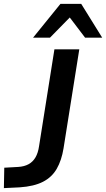

<svg xmlns="http://www.w3.org/2000/svg" viewBox="-58 -959 546 988"><path d="M-38 9 -36 -96 36 -100Q67 -102 89 -114Q111 -126 124.5 -149Q138 -172 143 -207L222 -705H350L269 -196Q259 -134 234 -90.5Q209 -47 163 -23.5Q117 0 44 5ZM112 -765 253 -939H360L468 -765H380L301 -869L199 -765Z"/></svg>

Font: Nunito Sans 12pt ExtraLight 12pt
Style: Bold Italic
Weight: 700
Italic angle: -9°
Version: Version 3.101;gftools[0.9.27]